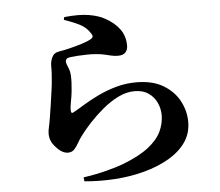

<svg xmlns="http://www.w3.org/2000/svg" viewBox="-57 -853 1113 973"><g transform="rotate(-5 500.0 -366.0)"><path d="M331 33Q392 24 447 10Q502 -4 536 -17Q621 -50 668 -87Q715 -124 734 -164.5Q753 -205 753 -247Q753 -280 739 -310.5Q725 -341 697 -360.5Q669 -380 626 -380Q584 -380 542 -359Q500 -338 462 -306Q424 -274 393 -240.5Q362 -207 343 -181Q329 -163 318.5 -144Q308 -125 296 -112Q284 -99 264 -99Q233 -99 202 -135Q187 -151 180.5 -167.5Q174 -184 174 -203Q174 -218 178.5 -237Q183 -256 188 -288Q192 -309 197 -345.5Q202 -382 207.5 -419Q213 -456 214 -479Q216 -499 216.5 -512.5Q217 -526 217 -546Q217 -567 227 -588.5Q237 -610 264 -614Q285 -617 318 -625Q351 -633 382.5 -643Q414 -653 430 -663Q446 -673 434 -689Q415 -721 381 -738.5Q347 -756 301 -771L304 -785Q380 -793 430 -784.5Q480 -776 511 -758Q557 -733 583 -697.5Q609 -662 609 -613Q609 -592 597 -579Q585 -566 559 -566Q541 -566 524.5 -570Q508 -574 490.5 -578Q473 -582 450 -584Q428 -586 401 -585.5Q374 -585 351.5 -583.5Q329 -582 316 -580Q302 -578 297.5 -572.5Q293 -567 293 -561Q293 -549 301.5 -531Q310 -513 312 -490Q313 -468 312 -450Q311 -432 309 -409Q306 -381 300.5 -354Q295 -327 296 -308Q297 -293 309 -300Q331 -312 365 -333Q399 -354 442.5 -375Q486 -396 535.5 -410Q585 -424 639 -424Q721 -424 775.5 -391.5Q830 -359 857 -308Q884 -257 884 -202Q884 -142 852 -97Q820 -52 764.5 -20Q709 12 638 31Q567 50 489 55Q411 60 334 53Z"/></g></svg>

Font: Noto Serif HK ExtraLight ExtraBold
Style: Regular
Weight: 800
Version: Version 2.003-H1;hotconv 1.1.1;makeotfexe 2.6.0